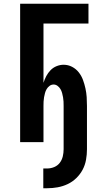

<svg xmlns="http://www.w3.org/2000/svg" viewBox="-20 -755 540 1020"><path d="M231 245H210V140H231Q250 140 268 132.5Q286 125 297.5 110Q309 95 313.5 76Q318 57 318 38V-192Q318 -204 317.5 -215.5Q317 -227 315 -238Q313 -249 310 -260.5Q307 -272 301 -282Q295 -292 285.5 -299Q276 -306 265 -306Q253 -306 243.5 -299Q234 -292 228 -282Q222 -272 219 -260.5Q216 -249 214 -238Q212 -227 211.5 -215.5Q211 -204 211 -192V0H87V-735H450V-630H211V-315Q217 -334 226 -351Q235 -368 248.5 -382Q262 -396 280.5 -403.5Q299 -411 318 -411Q342 -411 363 -400Q384 -389 398.5 -370.5Q413 -352 421 -330Q429 -308 434 -285Q439 -262 440.5 -239Q442 -216 442 -192V38Q442 66 437 94Q432 122 419 146.5Q406 171 385.5 191Q365 211 339.5 223Q314 235 286.5 240Q259 245 231 245Z"/></svg>

Font: Iosevka Extrabold
Style: Regular
Weight: 800
Monospace: yes
Designer: Belleve Invis
Foundry: Belleve Invis
Version: Version 32.5.0; ttfautohint (v1.8.4)